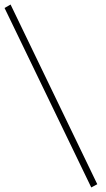

<svg xmlns="http://www.w3.org/2000/svg" viewBox="-35 -720 464 839"><path d="M390.1 85 363.8 99.1 -15.1 -685.1 11.2 -700.2Z"/></svg>

Font: Halibut Cnd Thin
Style: Regular
Weight: 250
Width: 3
Designer: Matteo Maggi
Foundry: Collletttivo
Version: Version 3.080 | FøM Fix